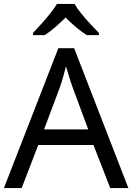

<svg xmlns="http://www.w3.org/2000/svg" viewBox="-20 -964 679 984"><path d="M545 0 459 -221H176L91 0H0L279 -717H360L638 0ZM352 -517Q349 -525 342 -546Q335 -567 328.5 -589.5Q322 -612 318 -624Q313 -604 307.5 -583.5Q302 -563 296.5 -546Q291 -529 287 -517L206 -301H432ZM362 -944Q374 -922 396.5 -894.5Q419 -867 443.5 -840.5Q468 -814 487 -795V-784H425Q399 -800 371 -823.5Q343 -847 316 -874Q289 -847 262 -824Q235 -801 209 -784H149V-795Q168 -815 191.5 -841Q215 -867 237 -894.5Q259 -922 272 -944Z"/></svg>

Font: Noto Sans Khmer
Style: Regular
Weight: 400
Designer: Danh Hong and the Monotype Design Team
Foundry: Monotype Imaging Inc.
Version: Version 2.003